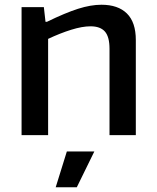

<svg xmlns="http://www.w3.org/2000/svg" viewBox="-20 -570 661 810"><path d="M71 -540H165L172 -478H178Q256 -516 309.5 -533Q363 -550 408 -550Q478 -550 515.5 -513Q553 -476 553 -401V0H442V-364Q442 -415 422.5 -437Q403 -459 362 -459Q327 -459 280.5 -444.5Q234 -430 183 -406V0H71ZM262 69H378L304 220H215Z"/></svg>

Font: EncodeSans
Style: Medium
Weight: 500
Designer: Pablo Impallari, Andres Torresi
Foundry: Pablo Impallari, Andres Torresi
Version: Version 1.000; ttfautohint (v1.4.1)